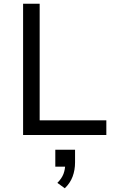

<svg xmlns="http://www.w3.org/2000/svg" viewBox="-20 -725 622 1031"><path d="M104 0V-705H193V-79H551V0ZM328 286 288 257Q312 233 321 208.5Q330 184 330 158L348 170H277V79H383V147Q383 188 370 223Q357 258 328 286Z"/></svg>

Font: Nunito Sans 8pt
Style: Regular
Weight: 400
Version: Version 3.101;gftools[0.9.27]